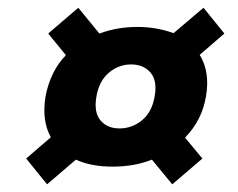

<svg xmlns="http://www.w3.org/2000/svg" viewBox="-20 -628 617 498"><path d="M380.9 -377Q388.7 -418 370.6 -439.5Q352.5 -460.9 319.8 -460.9Q288.1 -460.9 262.5 -439.5Q236.8 -418 230 -377Q223.1 -336.4 240.7 -315.7Q258.3 -294.9 290 -294.9Q322.3 -294.9 348.1 -315.9Q374 -336.9 380.9 -377ZM426.8 -149.9 374 -213.9Q328.6 -195.8 272 -195.8Q216.3 -195.8 176.8 -213.9L102.1 -149.9L47.9 -216.8L111.8 -272Q87.9 -314.9 98.1 -377.9Q110.4 -442.9 150.9 -484.9L105 -541L183.1 -607.9L237.8 -541Q283.2 -558.1 336.9 -558.1Q385.7 -558.1 430.2 -542L507.8 -607.9L562 -541L498 -485.8Q525.4 -440.9 514.2 -377.9Q504.4 -316.9 460 -271L504.9 -216.8Z"/></svg>

Font: Poppins
Style: Bold Italic
Weight: 700
Italic angle: -10°
Designer: Ninad Kale (Devanagari), Jonny Pinhorn (Latin)
Foundry: Indian Type Foundry
Version: Version 3.200;PS 1.000;hotconv 16.6.54;makeotf.lib2.5.65590